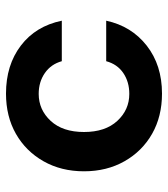

<svg xmlns="http://www.w3.org/2000/svg" viewBox="20 -568 560 640"><g transform="rotate(-90 300.0 -248.0)"><path d="M308 12Q232 12 174 -21Q116 -54 82.5 -113Q49 -172 49 -248Q49 -324 82.5 -383Q116 -442 174 -475Q232 -508 308 -508Q403 -508 468 -458.5Q533 -409 551 -322H416Q406 -358 376.5 -378.5Q347 -399 307 -399Q254 -399 217 -359Q180 -319 180 -248Q180 -177 217 -137Q254 -97 307 -97Q347 -97 376.5 -117Q406 -137 416 -174H551Q533 -90 468 -39Q403 12 308 12Z"/></g></svg>

Font: DeepMind Sans
Style: Bold
Weight: 700
Designer: Jonny Pinhorn / Modifications: Colophon Foundry
Foundry: Colophon Foundry
Version: Version 1.002; ttfautohint (v1.8.2)